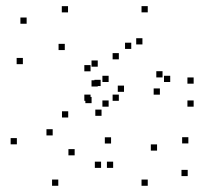

<svg xmlns="http://www.w3.org/2000/svg" viewBox="-20 -575 660 617"><path d="M361.9 -384.3V-404.3H341.9V-384.3ZM198.6 -535.2V-555.2H178.6V-535.2ZM65.6 -498.7V-518.7H45.6V-498.7ZM53.5 -368.8V-388.8H33.5V-368.8ZM188.2 -414.1V-434.1H168.2V-414.1ZM271 -345.8V-365.8H251V-345.8ZM271 -251V-271H251V-251ZM361.9 -251V-271H341.9V-251ZM583.2 -9.1V-29.1H563.2V-9.1ZM585.3 -114.1V-134.1H565.3V-114.1ZM484.7 -91V-111H464.7V-91ZM378.5 -279.9V-299.9H358.5V-279.9ZM401.8 -417.8V-437.8H381.8V-417.8ZM437.7 -432.2V-452.2H417.7V-432.2ZM502.3 -326.2V-346.2H482.3V-326.2ZM493.8 -270.8V-290.8H473.8V-270.8ZM527 -311.5V-331.5H507V-311.5ZM329.1 -311.5V-331.5H309.1V-311.5ZM329.1 -232.2V-252.2H309.1V-232.2ZM602.3 -232.2V-252.2H582.3V-232.2ZM602.3 -306.1V-326.1H582.3V-306.1ZM454.8 -535.3V-555.3H434.8V-535.3ZM294.1 -360.7V-380.7H274.1V-360.7ZM294.1 -297V-317H274.1V-297ZM274.3 -243.5V-263.5H254.3V-243.5ZM454.8 22V2H434.8V22ZM304.8 -35.5V-55.5H284.8V-35.5ZM343.6 -35.5V-55.5H323.6V-35.5ZM336.9 -113.8V-133.8H316.9V-113.8ZM219.9 -75.8V-95.8H199.9V-75.8ZM149.3 -139.8V-159.8H129.3V-139.8ZM199.2 -197.4V-217.4H179.2V-197.4ZM306.3 -202.8V-222.8H286.3V-202.8ZM303.4 -298.5V-318.5H283.4V-298.5ZM34.2 -111.2V-131.2H14.2V-111.2ZM167.3 22V2H147.3V22Z"/></svg>

Font: Monaspace Argon Dots Var
Style: Regular
Weight: 400
Designer: Riley Cran and the Lettermatic Team
Version: Version 1.100 (Monaspace Argon Dots)